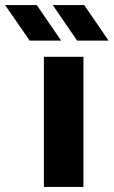

<svg xmlns="http://www.w3.org/2000/svg" viewBox="-115 -737 448 757"><path d="M58 0V-513H214V0ZM189 -577 93 -717H217L313 -577ZM2 -577 -95 -717H30L126 -577Z"/></svg>

Font: MuseoModerno Thin
Style: Bold
Weight: 700
Version: Version 1.003